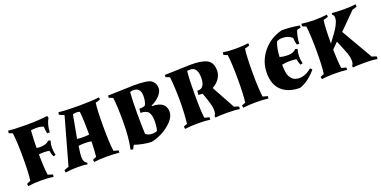

<svg xmlns="http://www.w3.org/2000/svg" viewBox="-17 -1172 3594 1811"><g transform="rotate(-20 1780.0 -266.5)"><path d="M52 -548Q105 -540 234 -540Q363 -540 445 -552L451 -531Q419 -480 415 -398H389Q381 -435 381 -467Q354 -481 312 -481Q270 -481 255 -476Q248 -378 248 -303Q264 -299 283 -299Q346 -299 375 -330L396 -324Q385 -289 385 -255.5Q385 -222 394 -179L370 -175Q359 -201 352 -236Q327 -241 296.5 -241Q266 -241 248 -238Q249 -99 260 -29Q288 -23 308 -14L306 8Q249 0 180 0Q111 0 51 9L48 -15Q64 -24 86 -31Q97 -100 97 -259.5Q97 -419 85 -509Q61 -517 48 -524Z M756 -184Q737 -190 693 -190Q649 -190 627 -185Q615 -106 615 -78Q615 -25 650 -9L647 7Q615 0 547.5 0Q480 0 427 9L423 -15Q441 -24 470 -32L602 -504Q570 -515 552 -526L558 -549Q626 -540 759 -540Q892 -540 964 -550L966 -528Q946 -519 918 -513Q908 -440 908 -276.5Q908 -113 920 -29Q943 -24 968 -16L966 7Q916 0 841.5 0Q767 0 714 8L710 -16Q723 -23 747 -31Q754 -98 756 -184ZM757 -274Q757 -406 748 -483Q736 -489 715 -489Q694 -489 679 -484L636 -252Q664 -248 694.5 -248Q725 -248 757 -252Z M1050 -536 1312 -544Q1442 -544 1479 -523Q1496 -513 1509.5 -493.5Q1523 -474 1523 -438.5Q1523 -403 1487.5 -365.5Q1452 -328 1405 -308V-301Q1544 -301 1544 -194Q1544 -148 1500 -101Q1456 -54 1397.5 -24Q1339 6 1287 15Q1254 15 1202.5 5Q1151 -5 1121 -17Q1108 -1 1100 22L1075 16Q1100 -93 1100 -257Q1100 -421 1089 -498Q1074 -507 1050 -513ZM1297 -319Q1327 -319 1345 -330Q1363 -364 1363 -419Q1363 -503 1292 -503Q1273 -503 1258 -497Q1251 -429 1251 -289.5Q1251 -150 1255 -77Q1283 -55 1318 -55Q1353 -55 1370 -65Q1382 -106 1382 -163Q1382 -220 1361.5 -249Q1341 -278 1282 -278L1286 -319Z M1620 -536 1883 -544Q1982 -544 2034 -522Q2098 -494 2098 -408Q2098 -364 2071.5 -326Q2045 -288 2002 -266L2131 -31Q2158 -26 2178 -15L2174 9Q2128 0 2051 0Q1974 0 1932 5L1929 -11Q1944 -26 1944 -71Q1944 -116 1895 -247Q1877 -250 1853 -250L1857 -291H1867Q1934 -291 1934 -396.5Q1934 -502 1861 -502Q1844 -502 1831 -499Q1822 -418 1822 -261Q1822 -104 1832 -29H1833Q1855 -24 1881 -16L1879 7Q1829 0 1754 0Q1679 0 1626 8L1622 -16Q1635 -23 1659 -31Q1671 -139 1671 -260Q1671 -381 1659 -498Q1644 -507 1620 -513Z M2243 -31Q2254 -100 2254 -258Q2254 -416 2242 -509Q2220 -516 2204 -525L2207 -549Q2267 -540 2336 -540Q2405 -540 2462 -548L2464 -526Q2444 -517 2416 -511Q2405 -437 2405 -275Q2405 -113 2417 -29Q2439 -24 2465 -16L2463 7Q2413 0 2338 0Q2263 0 2210 8L2206 -16Q2219 -23 2243 -31Z M2804 -74Q2866 -74 2929 -126L2946 -109Q2870 -16 2778 15Q2662 15 2596 -45.5Q2530 -106 2530 -223Q2530 -340 2605.5 -433Q2681 -526 2801 -555Q2886 -555 2977 -539L2976 -516Q2959 -516 2938 -508Q2914 -445 2913 -379H2888Q2879 -414 2877 -450Q2839 -485 2780 -485Q2744 -485 2723 -471Q2699 -413 2695 -325Q2728 -314 2778.5 -314Q2829 -314 2860 -345L2881 -339Q2870 -303 2870 -269Q2870 -235 2879 -194L2855 -190Q2845 -213 2837 -251Q2811 -256 2769.5 -256Q2728 -256 2693 -248Q2693 -195 2700.5 -160Q2708 -125 2733.5 -99.5Q2759 -74 2804 -74Z M3297 -531 3300 -546Q3344 -540 3422 -540Q3500 -540 3538 -548L3541 -524Q3519 -514 3495 -509L3331 -345L3513 -31Q3539 -26 3560 -15L3556 9Q3510 0 3432.5 0Q3355 0 3312 5L3309 -11Q3324 -26 3324 -59Q3324 -92 3310.5 -132.5Q3297 -173 3253 -276L3194 -217Q3196 -103 3206 -29Q3229 -24 3254 -16L3252 7Q3202 0 3127 0Q3052 0 2999 8L2995 -16Q3008 -23 3032 -31Q3043 -100 3043 -258Q3043 -416 3031 -509Q3009 -516 2993 -525L2996 -549Q3056 -540 3125 -540Q3194 -540 3251 -548L3253 -526Q3233 -517 3205 -511Q3194 -439 3194 -278Q3269 -376 3292 -420.5Q3315 -465 3315 -493Q3315 -521 3297 -531Z"/></g></svg>

Font: Almendra SC
Style: Bold
Weight: 700
Designer: Ana Sanfelippo
Foundry: Ana Sanfelippo
Version: Version 1.003